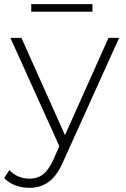

<svg xmlns="http://www.w3.org/2000/svg" viewBox="-39 -704 605 922"><path d="M-19 151 6 113Q46 154 103 154Q141 154 168 133Q195 112 218 61L246 -2L11 -522H64L273 -55L482 -522H533L265 71Q235 140 195.5 169Q156 198 102 198Q66 198 34.5 186Q3 174 -19 151ZM111 -684H405V-648H111Z"/></svg>

Font: Goldbeck Next Light
Style: Regular
Weight: 300
Designer: Julieta Ulanovsky
Foundry: Julieta Ulanovsky
Version: Version 7.200